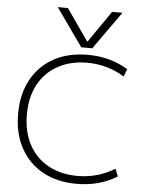

<svg xmlns="http://www.w3.org/2000/svg" viewBox="-64 -1051 848 1112"><g transform="rotate(5 359.5 -495.0)"><path d="M226 -1000H285L413 -816H415L542 -1000H602L446 -780H382ZM424 10Q310 10 226.5 -36Q143 -82 97 -166.5Q51 -251 51 -365Q51 -479 97 -563.5Q143 -648 226.5 -694Q310 -740 424 -740Q555 -740 658 -677L641 -633Q543 -694 425 -694Q327 -694 254 -653.5Q181 -613 141.5 -539.5Q102 -466 102 -365Q102 -265 141.5 -191Q181 -117 254 -76.5Q327 -36 425 -36Q542 -36 641 -97L658 -53Q555 10 424 10Z"/></g></svg>

Font: M PLUS 2 Light
Style: Regular
Weight: 300
Designer: Coji Morishita
Foundry: UNDERFOREST DESIGN
Version: Version 1.001